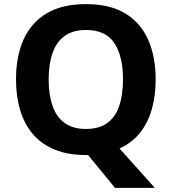

<svg xmlns="http://www.w3.org/2000/svg" viewBox="-20 -745 836 935"><path d="M738 -358Q738 -278 719 -212Q700 -146 661 -97.5Q622 -49 562 -22L734 170H540L409 10Q406 10 403.5 10Q401 10 398 10Q311 10 246.5 -16.5Q182 -43 140.5 -91.5Q99 -140 78.5 -208Q58 -276 58 -359Q58 -470 94.5 -552Q131 -634 206.5 -679.5Q282 -725 399 -725Q515 -725 590 -679.5Q665 -634 701.5 -551.5Q738 -469 738 -358ZM217 -358Q217 -283 236 -229Q255 -175 295 -146Q335 -117 398 -117Q463 -117 502.5 -146Q542 -175 560.5 -229Q579 -283 579 -358Q579 -471 537 -535Q495 -599 399 -599Q335 -599 295 -570Q255 -541 236 -487Q217 -433 217 -358Z"/></svg>

Font: Noto Sans Devanagari
Style: Bold
Weight: 700
Version: Version 2.003